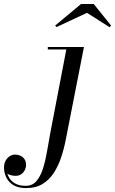

<svg xmlns="http://www.w3.org/2000/svg" viewBox="-188 -700 586 980"><path d="M-54.5 260Q-95 260 -119.8 244.8Q-144.5 229.5 -156 205.5Q-167.5 181.5 -167.5 156Q-167.5 135.5 -159.5 120.5Q-151.5 105.5 -138.5 97.2Q-125.5 89 -110.5 89Q-98 89 -85.2 94.2Q-72.5 99.5 -63.8 111.2Q-55 123 -55 143Q-55 155.5 -61.5 168.2Q-68 181 -79.8 189.2Q-91.5 197.5 -108.5 197.5Q-123 197.5 -136.2 193.2Q-149.5 189 -158 180Q-166.5 171 -166.5 156H-155Q-155 179.5 -144.8 200.8Q-134.5 222 -113 235.2Q-91.5 248.5 -56.5 248.5Q-22.5 248.5 -1.8 224Q19 199.5 31.5 160Q44 120.5 52 73.2Q60 26 68.5 -20L150.5 -447.5H56V-460H240.5L148 11.5Q139 58.5 124.2 103Q109.5 147.5 86.2 183Q63 218.5 28.8 239.2Q-5.5 260 -54.5 260ZM100.5 -562 93.5 -569.5 225.5 -679.5H290.5L379 -569.5L371.5 -561L256 -634.5Z"/></svg>

Font: Bodoni Moda 18pt
Style: Italic
Weight: 400
Italic angle: -13°
Designer: Owen Earl
Foundry: indestructible type
Version: Version 2.005